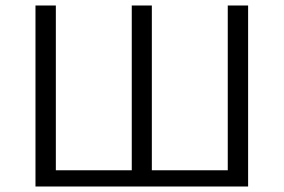

<svg xmlns="http://www.w3.org/2000/svg" viewBox="-20 -678 1031 698"><path d="M109 -658H183V-59H459V-658H532V-59H808V-658H882V0H109Z"/></svg>

Font: LXGW Bright GB
Style: Regular
Weight: 400
Designer: Christian Thalmann (Catharsis Fonts)
Foundry: LXGW / Christian Thalmann (Catharsis Fonts) / Fontworks Inc.
Version: Version 5.510